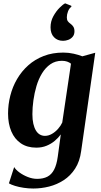

<svg xmlns="http://www.w3.org/2000/svg" viewBox="-20 -860 598 1132"><path d="M458.5 30.5Q450.5 91.5 423 134Q395.5 176.5 355.8 202.2Q316 228 269.8 239.8Q223.5 251.5 176.5 251.5Q147.5 251.5 119.5 247.2Q91.5 243 68.8 236Q46 229 32.5 221L63.5 125Q72.5 140.5 94.2 156.5Q116 172.5 143.8 183.5Q171.5 194.5 199 194.5Q234.5 194.5 259.2 181.8Q284 169 299 140.2Q314 111.5 320.5 64L338.5 -67.5Q324 -47.5 303 -29.8Q282 -12 254.8 -0.8Q227.5 10.5 194 10.5Q140.5 10.5 103.2 -14.8Q66 -40 46.8 -85.2Q27.5 -130.5 27.5 -190.5Q27.5 -244 40.8 -296.2Q54 -348.5 80.8 -394.2Q107.5 -440 146.8 -475Q186 -510 237.8 -530Q289.5 -550 353.5 -550Q385 -550 414.8 -543.2Q444.5 -536.5 465.5 -528L541.5 -549ZM398.5 -484.5Q389.5 -492 376 -496.8Q362.5 -501.5 345 -501.5Q306.5 -501.5 277.5 -481.5Q248.5 -461.5 228 -428Q207.5 -394.5 195.2 -353.2Q183 -312 177 -268.8Q171 -225.5 171 -187Q171 -154.5 176.5 -130.5Q182 -106.5 191.8 -90.5Q201.5 -74.5 215 -66.8Q228.5 -59 245 -59Q266 -59 286 -70.5Q306 -82 322 -100Q338 -118 347 -137.5ZM350.5 -619.5Q319 -619.5 298.5 -640.5Q278 -661.5 278 -699Q278 -734 294.2 -763.8Q310.5 -793.5 330.8 -813.8Q351 -834 363.5 -840H365L400 -826L401 -820Q388.5 -812 381.2 -793.5Q374 -775 374 -758Q374 -743 379.8 -735Q385.5 -727 395.5 -720Q405 -713.5 412 -703Q419 -692.5 419 -675.5Q419 -655.5 408.2 -643Q397.5 -630.5 382.2 -625Q367 -619.5 353.5 -619.5Z"/></svg>

Font: Merriweather 60pt
Style: Bold Italic
Weight: 700
Italic angle: -7.8°
Version: Version 2.101